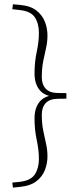

<svg xmlns="http://www.w3.org/2000/svg" viewBox="-20 -753 366 898"><path d="M290.5 -317.5V-291.5L250.5 -291Q212 -290.5 193.8 -270.8Q175.5 -251 175.5 -217Q175.5 -175 182.2 -142.2Q189 -109.5 195.5 -80.5Q202 -51.5 202 -21.5Q202 11 190.2 41.8Q178.5 72.5 150.8 94.2Q123 116 74 121L40.5 124.5L37.5 101L72.5 97.5Q124.5 91.5 143.2 62.2Q162 33 162 -9.5Q162 -50.5 151.8 -98.2Q141.5 -146 141.5 -199.5Q141.5 -247.5 164.8 -276.5Q188 -305.5 240.5 -310V-299Q188 -303.5 164.8 -332.5Q141.5 -361.5 141.5 -409.5Q141.5 -463 151.8 -510.8Q162 -558.5 162 -599Q162 -642.5 143.2 -671.5Q124.5 -700.5 72.5 -706L37.5 -710L40.5 -733L74 -730Q123 -725.5 150.8 -703.5Q178.5 -681.5 190.2 -650.8Q202 -620 202 -587.5Q202 -557.5 195.5 -528.8Q189 -500 182.2 -467Q175.5 -434 175.5 -392Q175.5 -358 193.8 -338.2Q212 -318.5 250.5 -318Z"/></svg>

Font: Newsreader 9pt ExtraLight
Style: Regular
Weight: 250
Designer: Hugues Gentile
Foundry: Production Type
Version: Version 1.003